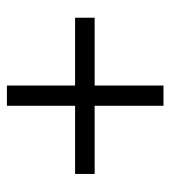

<svg xmlns="http://www.w3.org/2000/svg" viewBox="12 -556 504 569"><g transform="rotate(-90 264.5 -272.0)"><path d="M496 -244H295V-40H235V-244H33V-302H235V-504H295V-302H496Z"/></g></svg>

Font: Martel Sans Light
Style: Regular
Weight: 300
Designer: Dan Reynolds and Mathieu Réguer
Foundry: Dan Reynolds and Mathieu Réguer
Version: Version 1.002; ttfautohint (v1.1) -l 5 -r 5 -G 72 -x 0 -D la